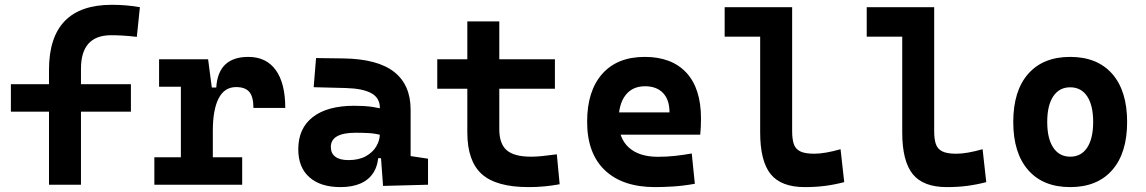

<svg xmlns="http://www.w3.org/2000/svg" viewBox="-20 -762 4728 792"><path d="M182.1 0V-473.6Q182.1 -742.2 441.4 -742.2Q501.4 -742.2 557.1 -732.4L544.4 -609.9Q511.5 -613.8 486.5 -615.2Q461.4 -616.7 438.5 -616.7Q314 -616.7 314 -478.5V0ZM24.9 -301.3V-414.6H520V-301.3Z M857.9 -222.7 827.6 -400.9H872.1Q879.9 -527.3 1004.4 -527.3Q1078.1 -527.3 1117.4 -473.1Q1156.7 -418.9 1156.7 -316.9H1025.4Q1025.4 -362.6 1008.5 -382.7Q991.7 -402.8 954.1 -402.8Q905.6 -402.8 881.8 -356Q857.9 -309.1 857.9 -222.7ZM616.7 0V-113.3H979V0ZM726.1 0V-517.6H838.4L857.9 -369.1V0ZM636.2 -404.3V-517.6H831.5L841.3 -404.3Z M1560.1 4.9 1548.8 -148.4 1546.9 -215.8V-316.9Q1546.9 -358.4 1511.5 -377.7Q1476.1 -397 1406.2 -398.9L1273.9 -402.3L1283.7 -522.5L1396.5 -521Q1537.1 -519 1605.5 -465.6Q1673.8 -412.1 1673.8 -309.6V-118.2L1745.6 -107.4V0ZM1384.8 9.8Q1302.2 9.8 1256.3 -30.8Q1210.4 -71.3 1210.4 -146Q1210.4 -232.9 1270.5 -279.3Q1330.6 -325.7 1440.9 -325.7Q1483.4 -325.7 1514.4 -321.3Q1545.4 -316.9 1577.1 -307.6L1555.7 -204.6Q1524.4 -211.9 1499.5 -213.1Q1474.6 -214.4 1447.3 -214.4Q1344.7 -214.4 1344.7 -155.8Q1344.7 -129.4 1363.3 -115.5Q1381.8 -101.6 1417.5 -101.6Q1460.4 -101.6 1489.3 -117.7Q1518.1 -133.8 1532.5 -158.7Q1546.9 -183.6 1546.9 -210V-242.2L1565.4 -109.4H1523.9L1541 -125Q1539.6 -80.1 1520.5 -50Q1501.5 -20 1467 -5.1Q1432.6 9.8 1384.8 9.8Z M2160.6 9.8Q2027 9.8 1967.3 -43.9Q1907.7 -97.7 1907.7 -215.8V-283.2H2039.6V-228.5Q2039.6 -169.3 2070 -142.5Q2100.5 -115.7 2170.4 -115.7Q2192.9 -115.7 2218.4 -118.4Q2244 -121.1 2276.9 -125.5L2288.6 -2Q2256.4 3.9 2225.8 6.8Q2195.2 9.8 2160.6 9.8ZM1907.7 -252.4V-673.8H2039.6V-252.4ZM1783.7 -396V-517.6H2269V-396Z M2682.6 9.8Q2548.2 9.8 2475 -59.8Q2401.9 -129.4 2401.9 -259.8Q2401.9 -386.7 2464 -457Q2526.2 -527.3 2639.6 -527.3Q2750.5 -527.3 2811 -462.4Q2871.6 -397.4 2871.6 -273.4Q2871.6 -238.3 2868.5 -206.5H2488.8V-298.3H2741.7Q2741.7 -350.5 2715.1 -378.4Q2688.5 -406.2 2640.6 -406.2Q2588.9 -406.2 2560.3 -369.4Q2531.7 -332.5 2531.7 -264.6Q2531.7 -191.5 2574 -153.4Q2616.3 -115.2 2694.3 -115.2Q2729.6 -115.2 2763.7 -118.9Q2797.9 -122.6 2833.5 -128.9L2846.2 -3.9Q2796.6 4.9 2755.4 7.3Q2714.3 9.8 2682.6 9.8Z M3299.8 9.8Q3202.1 9.8 3158.9 -43.9Q3115.7 -97.7 3115.7 -215.8V-732.4H3247.6V-220.7Q3247.6 -188.5 3254.4 -168Q3261.2 -147.5 3280.8 -137.7Q3300.3 -127.9 3338.9 -127.9Q3381.8 -127.9 3447.3 -146.5L3462.4 -10.7Q3420.9 0 3382.3 4.9Q3343.8 9.8 3299.8 9.8ZM2969.2 -610.8V-732.4H3124.5V-610.8Z M3885.7 9.8Q3788.1 9.8 3744.9 -43.9Q3701.7 -97.7 3701.7 -215.8V-732.4H3833.5V-220.7Q3833.5 -188.5 3840.3 -168Q3847.2 -147.5 3866.7 -137.7Q3886.2 -127.9 3924.8 -127.9Q3967.8 -127.9 4033.2 -146.5L4048.3 -10.7Q4006.8 0 3968.3 4.9Q3929.7 9.8 3885.7 9.8ZM3555.2 -610.8V-732.4H3710.4V-610.8Z M4394.5 9.8Q4282.7 9.8 4221.2 -60.5Q4159.7 -130.9 4159.7 -258.8Q4159.7 -387.2 4221.2 -457.3Q4282.7 -527.3 4394.5 -527.3Q4506.4 -527.3 4567.9 -457.3Q4629.4 -387.2 4629.4 -258.8Q4629.4 -130.9 4567.9 -60.5Q4506.4 9.8 4394.5 9.8ZM4394.8 -115.7Q4439.9 -115.7 4464.6 -153.1Q4489.3 -190.5 4489.3 -258.9Q4489.3 -327.6 4464.6 -364.7Q4440 -401.9 4394.5 -401.9Q4349.6 -401.9 4324.7 -364.7Q4299.8 -327.5 4299.8 -258.8Q4299.8 -190.4 4324.7 -153.1Q4349.6 -115.7 4394.8 -115.7Z"/></svg>

Font: Cascadia Mono
Style: Regular
Weight: 400
Monospace: yes
Designer: Aaron Bell
Foundry: Saja Typeworks
Version: Version 2102.003